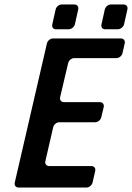

<svg xmlns="http://www.w3.org/2000/svg" viewBox="-20 -839 591 859"><path d="M389 -96H200C188 -96 180 -106 183 -118L218 -270C221 -282 233 -292 245 -292H406C418 -292 430 -302 433 -314L444 -360C447 -372 439 -382 427 -382H266C254 -382 246 -392 249 -404L285 -557C288 -569 300 -579 312 -579H501C513 -579 525 -589 528 -601L538 -645C541 -657 533 -667 521 -667H217C205 -667 193 -657 190 -645L46 -22C43 -10 51 0 63 0H367C379 0 391 -10 394 -22L406 -74C409 -86 401 -96 389 -96ZM450 -708H507C519 -708 532 -718 535 -730L550 -797C553 -809 545 -819 533 -819H476C464 -819 452 -809 449 -797L434 -730C431 -718 438 -708 450 -708ZM230 -708H287C299 -708 312 -718 315 -730L330 -797C333 -809 325 -819 313 -819H256C244 -819 232 -809 229 -797L214 -730C211 -718 218 -708 230 -708Z"/></svg>

Font: DIN Rundschrift
Style: BreitKursiv
Weight: 400
Width: 7
Version: Version 1.027